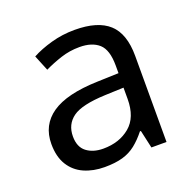

<svg xmlns="http://www.w3.org/2000/svg" viewBox="-104 -650 768 765"><g transform="rotate(-20 280.5 -267.5)"><path d="M288 -545Q386 -545 433 -502Q480 -459 480 -365V0H416L399 -76H395Q372 -47 347.5 -27.5Q323 -8 291.5 1Q260 10 215 10Q167 10 128.5 -7Q90 -24 68 -59.5Q46 -95 46 -149Q46 -229 109 -272.5Q172 -316 303 -320L394 -323V-355Q394 -422 365 -448Q336 -474 283 -474Q241 -474 203 -461.5Q165 -449 132 -433L105 -499Q140 -518 188 -531.5Q236 -545 288 -545ZM314 -259Q214 -255 175.5 -227Q137 -199 137 -148Q137 -103 164.5 -82Q192 -61 235 -61Q303 -61 348 -98.5Q393 -136 393 -214V-262Z"/></g></svg>

Font: hexkorean15
Style: Book
Weight: 400
Designer: Jelle Bosma - Monotype Design Team
Foundry: Monotype Imaging Inc.
Version: Version 2.003